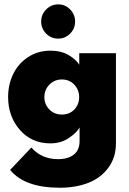

<svg xmlns="http://www.w3.org/2000/svg" viewBox="-20 -660 605 900"><path d="M253 -639.5Q285.5 -639.5 308.8 -615.8Q332 -592 332 -559Q332 -526 308.8 -502.5Q285.5 -479 253 -479Q219.5 -479 196.2 -502.5Q173 -526 173 -559Q173 -592 196.5 -615.8Q220 -639.5 253 -639.5ZM260.5 220Q95.5 220 27.5 136.5L127 31.5Q174.5 86 252.5 86Q298.5 86 325.8 64.8Q353 43.5 353 1.5V-62.5Q341.5 -40 304.2 -14Q267 12 216.5 12Q128 12 73 -51.2Q18 -114.5 18 -205Q18 -263.5 41.8 -312.8Q65.5 -362 111.5 -392.2Q157.5 -422.5 216.5 -422.5Q266.5 -422.5 301.8 -401.8Q337 -381 351.5 -356.5V-410.5H523.5V11Q523.5 78 488.2 126Q453 174 394.2 197Q335.5 220 260.5 220ZM270 -123Q305.5 -123 328.2 -146.5Q351 -170 351 -205Q351 -239.5 328 -263.5Q305 -287.5 270 -287.5Q235.5 -287.5 211.8 -263.5Q188 -239.5 188 -205Q188 -170.5 211.5 -146.8Q235 -123 270 -123Z"/></svg>

Font: League Spartan ExtraBold
Style: Regular
Weight: 800
Foundry: The League of Moveable Type
Version: Version 2.002